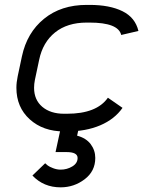

<svg xmlns="http://www.w3.org/2000/svg" viewBox="-20 -532 640 795"><path d="M351.1 -438.5H338.9Q258.8 -438.5 208 -397.7Q157.2 -356.9 142.1 -284.2L124.5 -201.2Q121.1 -184.6 121.1 -168.5Q121.1 -118.7 155 -89.8Q189 -61 245.1 -61H257.3Q380.4 -61 426.8 -127.4L487.3 -85.4Q454.6 -38.6 395.3 -13.2Q335.9 12.2 257.3 12.2H245.1Q158.7 12.2 103.3 -37.8Q47.9 -87.9 47.9 -168.5Q47.9 -190.4 53.2 -215.8L70.8 -298.8Q91.8 -397 162.4 -454.3Q232.9 -511.7 338.9 -511.7H351.1Q434.1 -511.7 487.1 -485.6Q540 -459.5 553.2 -403.8L481.9 -387.2Q469.7 -438.5 351.1 -438.5ZM301.3 122.1Q301.3 97.7 255.4 97.7H210L231 0.5H305.7L299.3 29.8Q336.4 39.6 355.5 64.9Q374.5 90.3 374.5 122.1Q374.5 176.8 330.6 210.2Q286.6 243.7 231 243.7Q160.6 243.7 114.3 194.8L167 144Q171.4 148.4 177.7 153.3Q184.1 158.2 199.7 164.3Q215.3 170.4 231 170.4Q257.3 170.4 279.3 157.2Q301.3 144 301.3 122.1Z"/></svg>

Font: Anka/Coder
Style: Italic
Weight: 400
Italic angle: -12°
Monospace: yes
Version: Version 001.100